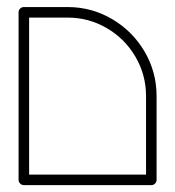

<svg xmlns="http://www.w3.org/2000/svg" viewBox="-20 -539 510 559"><path d="M34.1 -503.3H64.8V-15.6H34.1ZM435.9 -15.6H405.2V-259.3Q405.2 -321.1 374.4 -373.7Q343.7 -426.3 291.1 -457Q238.5 -487.8 176.7 -487.8H49.6Q43.3 -487.8 38.7 -492.4Q34.1 -497 34.1 -503.3Q34.1 -509.6 38.7 -514.1Q43.3 -518.5 49.6 -518.5H176.7Q246.7 -518.5 306.3 -483.5Q365.9 -448.5 400.9 -388.9Q435.9 -329.3 435.9 -259.3ZM34.1 -15.6Q34.1 -21.9 38.7 -26.3Q43.3 -30.7 49.6 -30.7H420.7Q427 -30.7 431.5 -26.3Q435.9 -21.9 435.9 -15.6Q435.9 -9.3 431.5 -4.6Q427 0 420.7 0H49.6Q43.3 0 38.7 -4.6Q34.1 -9.3 34.1 -15.6Z"/></svg>

Font: 26F Galaxy Hebrew Ultra Light
Style: Regular
Weight: 200
Designer: C₂₉H₂₅N₃O₅
Version: Version 1.000